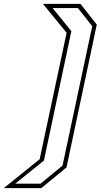

<svg xmlns="http://www.w3.org/2000/svg" viewBox="-100 -770 520 990"><path d="M113 200H-80.5L104.5 51L243.5 -601L121.5 -750H315L399 -643L243 93ZM109 177 222.5 83.5 375.5 -635 301.5 -728.5H171L268 -609.5L126.5 58L-21.5 177Z"/></svg>

Font: Tourney Thin ExtraLight
Style: Italic
Weight: 250
Italic angle: -12°
Version: Version 1.015